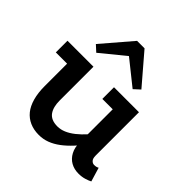

<svg xmlns="http://www.w3.org/2000/svg" viewBox="-198 -901 1071 1071"><g transform="rotate(45 337.5 -365.5)"><path d="M265 14Q225 14 193.5 0Q162 -14 140.5 -40.5Q119 -67 107.5 -108Q96 -149 96 -202V-471H212V-204Q212 -179 217 -159Q222 -139 232.5 -124Q243 -109 261 -101Q279 -93 306 -93Q330 -93 355 -103.5Q380 -114 406 -134.5Q432 -155 458.5 -184.5Q485 -214 511 -251V-160Q479 -118 449 -85.5Q419 -53 389.5 -31Q360 -9 329.5 2.5Q299 14 265 14ZM7 -379V-471H191V-379ZM575 10Q540 10 513.5 -5Q487 -20 471.5 -49Q456 -78 456 -119V-471H571V-129Q571 -106 580.5 -96Q590 -86 602 -86Q612 -86 619 -88Q626 -90 631 -93L656 -10Q643 -3 621.5 3.5Q600 10 575 10ZM374 -379V-471H556V-379ZM168 -537 132 -570 282 -745H341L491 -570L455 -537L310 -653Z"/></g></svg>

Font: BioRhyme SemiBold
Style: Regular
Weight: 600
Designer: Aoife Mooney
Foundry: Aoife Mooney Type
Version: Version 1.600;gftools[0.9.33]